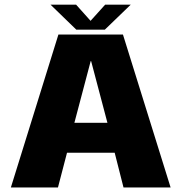

<svg xmlns="http://www.w3.org/2000/svg" viewBox="-20 -828 801 848"><path d="M28 0H236L276 -153.5H486.5L525.5 0H733.5L523 -675.5H238ZM308.5 -285.5 380.5 -558H382.5L454.5 -285.5ZM317 -697H443L557.5 -807.5H444.5L380 -736L316 -807.5H203Z"/></svg>

Font: Anybody Thin ExtraBold
Style: Regular
Weight: 800
Version: Version 1.113;gftools[0.9.25]